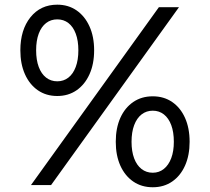

<svg xmlns="http://www.w3.org/2000/svg" viewBox="-20 -783 889 813"><path d="M111.2 0.6 652.8 -752.6H737.9L196.3 0.6ZM222.5 -376.5Q175.3 -376.5 140.1 -400.9Q105 -425.3 85.6 -468.8Q66.2 -512.2 66.2 -570Q66.2 -656.6 108.9 -709.9Q151.7 -763.2 222.5 -763.2Q269.1 -763.2 304.2 -739Q339.3 -714.7 358.9 -671.3Q378.6 -627.9 378.6 -570Q378.6 -511.9 358.9 -468.4Q339.3 -425 304.2 -400.7Q269.1 -376.5 222.5 -376.5ZM222.5 -438.7Q249.5 -438.7 269.6 -454.4Q289.7 -470.1 300.7 -499.6Q311.8 -529.1 311.8 -570Q311.8 -611.1 300.7 -640.5Q289.7 -669.9 269.6 -685.5Q249.5 -701 222.5 -701Q195.4 -701 175.3 -685.5Q155.1 -669.9 144 -640.5Q133 -611.1 133 -570Q133 -529.1 144 -499.6Q155.1 -470.1 175.3 -454.4Q195.4 -438.7 222.5 -438.7ZM626.9 9.9Q579.6 9.9 544.4 -14.2Q509.1 -38.4 489.6 -81.6Q470.2 -124.9 470.2 -182.6Q470.2 -240.7 489.6 -284Q509.1 -327.2 544.4 -351.2Q579.6 -375.2 626.9 -375.2Q673.8 -375.2 708.9 -351.2Q744 -327.2 763.4 -284Q782.9 -240.7 782.9 -182.6Q782.9 -125.2 763.6 -82Q744.3 -38.7 709.2 -14.4Q674.1 9.9 626.9 9.9ZM626.9 -51.6Q653.8 -51.6 673.9 -67.8Q694 -83.9 705.1 -113.3Q716.1 -142.7 716.1 -182.6Q716.1 -223.7 705.1 -253.3Q694 -282.9 673.9 -298.6Q653.8 -314.3 626.9 -314.3Q599.9 -314.3 579.6 -298.6Q559.4 -282.9 548.2 -253.3Q537 -223.7 537 -182.6Q537 -141.9 548 -112.6Q559 -83.3 579.3 -67.4Q599.6 -51.6 626.9 -51.6Z"/></svg>

Font: Hepta Slab ExtraLight
Style: Regular
Weight: 200
Designer: Michael LaGattuta
Foundry: Michael LaGattuta
Version: Version 1.100